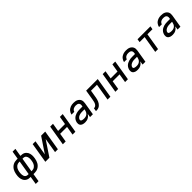

<svg xmlns="http://www.w3.org/2000/svg" viewBox="449 -2586 4653 4653"><g transform="rotate(-45 2775.0 -260.0)"><path d="M235 215 269 8H257Q230 8 204.5 3.5Q179 -1 156.5 -12.5Q134 -24 116 -41.5Q98 -59 86 -80.5Q74 -102 67.5 -127Q61 -152 58.5 -178Q56 -204 58.5 -230.5Q61 -257 66 -284V-288Q72 -319 81.5 -349.5Q91 -380 107 -408Q123 -436 147 -460Q171 -484 199.5 -499.5Q228 -515 259 -521.5Q290 -528 320 -528H358L392 -735H488L454 -528H466Q493 -528 519 -523.5Q545 -519 567.5 -507.5Q590 -496 607.5 -478.5Q625 -461 637.5 -439.5Q650 -418 656.5 -393Q663 -368 665 -342Q667 -316 664.5 -289.5Q662 -263 658 -236L657 -232Q652 -201 642.5 -170.5Q633 -140 617 -112Q601 -84 577 -60Q553 -36 524.5 -20.5Q496 -5 464.5 1.5Q433 8 403 8H365L331 215ZM283 -76 344 -444H320Q300 -444 279.5 -438.5Q259 -433 240.5 -420.5Q222 -408 208.5 -391Q195 -374 185 -354.5Q175 -335 170 -315Q165 -295 161 -275L160 -270Q157 -248 155.5 -226.5Q154 -205 156 -183.5Q158 -162 164 -142.5Q170 -123 183 -107.5Q196 -92 215.5 -84Q235 -76 257 -76ZM379 -76H403Q423 -76 443.5 -81.5Q464 -87 482.5 -99.5Q501 -112 515 -129Q529 -146 538.5 -165.5Q548 -185 553.5 -205Q559 -225 562 -245L563 -250Q567 -272 568.5 -293.5Q570 -315 568 -336.5Q566 -358 559.5 -377.5Q553 -397 540.5 -412.5Q528 -428 508 -436Q488 -444 466 -444H440Z M779 0 865 -520H962L898 -136L1155 -520H1295L1209 0H1112L1175 -384L919 0Z M1379 0 1465 -520H1562L1527 -310H1763L1798 -520H1895L1809 0H1712L1749 -226H1513L1476 0Z M2143 8Q2122 8 2101.5 5.5Q2081 3 2062 -3.5Q2043 -10 2027.5 -22Q2012 -34 2002.5 -51Q1993 -68 1991 -88.5Q1989 -109 1992 -130Q1997 -158 2010 -186Q2023 -214 2045 -236Q2067 -258 2094.5 -273Q2122 -288 2151 -296.5Q2180 -305 2209 -308Q2238 -311 2266 -311H2363L2368 -341Q2372 -363 2367 -384.5Q2362 -406 2347 -420Q2332 -434 2310 -439Q2288 -444 2266 -444Q2245 -444 2224.5 -440.5Q2204 -437 2185 -426.5Q2166 -416 2151.5 -398.5Q2137 -381 2132 -360H2036Q2041 -385 2052.5 -409Q2064 -433 2081 -453Q2098 -473 2120.5 -488Q2143 -503 2167.5 -512Q2192 -521 2216.5 -524.5Q2241 -528 2266 -528Q2295 -528 2323.5 -524Q2352 -520 2376.5 -509Q2401 -498 2421 -480Q2441 -462 2452.5 -437.5Q2464 -413 2466 -384.5Q2468 -356 2463 -327L2409 0H2312L2327 -94Q2312 -70 2292 -50Q2272 -30 2247 -16.5Q2222 -3 2195.5 2.5Q2169 8 2143 8ZM2192 -76Q2219 -76 2246.5 -84Q2274 -92 2296 -111.5Q2318 -131 2330 -157.5Q2342 -184 2347 -211L2349 -228H2266Q2249 -228 2231.5 -226.5Q2214 -225 2196 -220.5Q2178 -216 2161 -209Q2144 -202 2128.5 -190.5Q2113 -179 2102.5 -163Q2092 -147 2089 -130Q2088 -121 2089.5 -112.5Q2091 -104 2096.5 -98.5Q2102 -93 2109.5 -89.5Q2117 -86 2125 -84Q2133 -82 2141.5 -80Q2150 -78 2158 -77.5Q2166 -77 2174.5 -76.5Q2183 -76 2192 -76Z M2515 0 2529 -84Q2544 -84 2559 -87.5Q2574 -91 2587 -100.5Q2600 -110 2609.5 -123Q2619 -136 2626 -150Q2633 -164 2637.5 -178.5Q2642 -193 2644.5 -207.5Q2647 -222 2650 -236.5Q2653 -251 2656 -266L2698 -520H3095L3009 0H2912L2984 -436H2780L2752 -267Q2748 -243 2743.5 -219Q2739 -195 2732 -171.5Q2725 -148 2714.5 -124.5Q2704 -101 2689 -80Q2674 -59 2654.5 -42Q2635 -25 2611.5 -15Q2588 -5 2563.5 -2.5Q2539 0 2515 0Z M3179 0 3265 -520H3362L3327 -310H3563L3598 -520H3695L3609 0H3512L3549 -226H3313L3276 0Z M3943 8Q3922 8 3901.5 5.5Q3881 3 3862 -3.5Q3843 -10 3827.5 -22Q3812 -34 3802.5 -51Q3793 -68 3791 -88.5Q3789 -109 3792 -130Q3797 -158 3810 -186Q3823 -214 3845 -236Q3867 -258 3894.5 -273Q3922 -288 3951 -296.5Q3980 -305 4009 -308Q4038 -311 4066 -311H4163L4168 -341Q4172 -363 4167 -384.5Q4162 -406 4147 -420Q4132 -434 4110 -439Q4088 -444 4066 -444Q4045 -444 4024.5 -440.5Q4004 -437 3985 -426.5Q3966 -416 3951.5 -398.5Q3937 -381 3932 -360H3836Q3841 -385 3852.5 -409Q3864 -433 3881 -453Q3898 -473 3920.5 -488Q3943 -503 3967.5 -512Q3992 -521 4016.5 -524.5Q4041 -528 4066 -528Q4095 -528 4123.5 -524Q4152 -520 4176.5 -509Q4201 -498 4221 -480Q4241 -462 4252.5 -437.5Q4264 -413 4266 -384.5Q4268 -356 4263 -327L4209 0H4112L4127 -94Q4112 -70 4092 -50Q4072 -30 4047 -16.5Q4022 -3 3995.5 2.5Q3969 8 3943 8ZM3992 -76Q4019 -76 4046.5 -84Q4074 -92 4096 -111.5Q4118 -131 4130 -157.5Q4142 -184 4147 -211L4149 -228H4066Q4049 -228 4031.5 -226.5Q4014 -225 3996 -220.5Q3978 -216 3961 -209Q3944 -202 3928.5 -190.5Q3913 -179 3902.5 -163Q3892 -147 3889 -130Q3888 -121 3889.5 -112.5Q3891 -104 3896.5 -98.5Q3902 -93 3909.5 -89.5Q3917 -86 3925 -84Q3933 -82 3941.5 -80Q3950 -78 3958 -77.5Q3966 -77 3974.5 -76.5Q3983 -76 3992 -76Z M4546 0 4618 -436H4445L4459 -520H4901L4887 -436H4714L4642 0Z M5143 8Q5122 8 5101.5 5.5Q5081 3 5062 -3.5Q5043 -10 5027.5 -22Q5012 -34 5002.5 -51Q4993 -68 4991 -88.5Q4989 -109 4992 -130Q4997 -158 5010 -186Q5023 -214 5045 -236Q5067 -258 5094.5 -273Q5122 -288 5151 -296.5Q5180 -305 5209 -308Q5238 -311 5266 -311H5363L5368 -341Q5372 -363 5367 -384.5Q5362 -406 5347 -420Q5332 -434 5310 -439Q5288 -444 5266 -444Q5245 -444 5224.5 -440.5Q5204 -437 5185 -426.5Q5166 -416 5151.5 -398.5Q5137 -381 5132 -360H5036Q5041 -385 5052.5 -409Q5064 -433 5081 -453Q5098 -473 5120.5 -488Q5143 -503 5167.5 -512Q5192 -521 5216.5 -524.5Q5241 -528 5266 -528Q5295 -528 5323.5 -524Q5352 -520 5376.5 -509Q5401 -498 5421 -480Q5441 -462 5452.5 -437.5Q5464 -413 5466 -384.5Q5468 -356 5463 -327L5409 0H5312L5327 -94Q5312 -70 5292 -50Q5272 -30 5247 -16.5Q5222 -3 5195.5 2.5Q5169 8 5143 8ZM5192 -76Q5219 -76 5246.5 -84Q5274 -92 5296 -111.5Q5318 -131 5330 -157.5Q5342 -184 5347 -211L5349 -228H5266Q5249 -228 5231.5 -226.5Q5214 -225 5196 -220.5Q5178 -216 5161 -209Q5144 -202 5128.5 -190.5Q5113 -179 5102.5 -163Q5092 -147 5089 -130Q5088 -121 5089.5 -112.5Q5091 -104 5096.5 -98.5Q5102 -93 5109.5 -89.5Q5117 -86 5125 -84Q5133 -82 5141.5 -80Q5150 -78 5158 -77.5Q5166 -77 5174.5 -76.5Q5183 -76 5192 -76Z"/></g></svg>

Font: Iosevka Custom Medium Oblique
Style: Regular
Weight: 500
Italic angle: -9°
Designer: Belleve Invis
Foundry: Belleve Invis
Version: Version 27.0.1